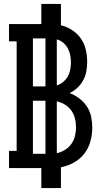

<svg xmlns="http://www.w3.org/2000/svg" viewBox="-20 -858 540 980"><path d="M191 102V0H26V-88H65V-647H26V-735H191V-838H291V-729Q321 -722 348 -704.5Q375 -687 393 -661Q411 -635 418 -604Q425 -573 425 -541Q425 -517 420.5 -493Q416 -469 404.5 -448Q393 -427 375 -410Q357 -393 335 -383Q362 -373 385 -355.5Q408 -338 423.5 -314.5Q439 -291 445 -263Q451 -235 451 -207Q451 -171 441.5 -136.5Q432 -102 410.5 -74Q389 -46 357.5 -28.5Q326 -11 291 -4V102ZM148 -417H212V-662H148ZM270 -422Q288 -428 302.5 -440Q317 -452 326 -468Q335 -484 338.5 -502.5Q342 -521 342 -540Q342 -558 338.5 -576.5Q335 -595 326 -611.5Q317 -628 302.5 -640Q288 -652 270 -657ZM148 -73H212V-344H148ZM270 -76Q292 -81 311.5 -93Q331 -105 344 -123Q357 -141 362.5 -163.5Q368 -186 368 -208Q368 -231 362.5 -253.5Q357 -276 344 -294Q331 -312 311.5 -324Q292 -336 270 -341Z"/></svg>

Font: Iosevka Slab Semibold
Style: Regular
Weight: 600
Monospace: yes
Designer: Belleve Invis
Foundry: Belleve Invis
Version: Version 11.1.1; ttfautohint (v1.8.3)